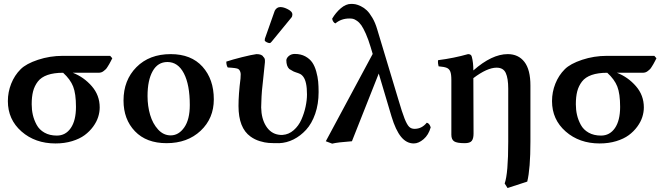

<svg xmlns="http://www.w3.org/2000/svg" viewBox="-20 -718 3376 976"><path d="M269 -28.8Q313.5 -28.8 339.8 -67.1Q366.2 -105.5 366.2 -174.8Q366.2 -241.7 351.8 -278.3Q337.4 -314.9 300.8 -348.1Q253.9 -348.1 221.7 -336.9Q189.5 -325.7 172.4 -303.5Q155.3 -281.2 148.2 -253.7Q141.1 -226.1 141.1 -188Q141.1 -159.7 147 -134Q152.8 -108.4 166.3 -83.5Q179.7 -58.6 206.1 -43.7Q232.4 -28.8 269 -28.8ZM480 -348.1H350.1Q406.2 -326.2 446.5 -280Q486.8 -233.9 486.8 -171.9Q486.8 -147.9 479 -123.3Q471.2 -98.6 453.4 -74.2Q435.5 -49.8 410.2 -31Q384.8 -12.2 346.4 -0.5Q308.1 11.2 262.2 11.2Q158.7 11.2 89.4 -49.6Q20 -110.4 20 -204.1Q20 -250 36.9 -292.5Q53.7 -335 85 -366.2Q112.8 -394 173.1 -414.1Q233.4 -434.1 298.8 -434.1H540L550.8 -421.9Q549.3 -418.9 543.5 -407.5Q537.6 -396 535.2 -392.1Q532.7 -388.2 527.1 -378.9Q521.5 -369.6 517.6 -366Q513.7 -362.3 507.3 -357.2Q501 -352.1 494.4 -350.1Q487.8 -348.1 480 -348.1Z M607.9 -207Q607.9 -310.5 673.6 -376.7Q739.3 -442.9 847.7 -442.9Q952.1 -442.9 1009.5 -378.9Q1066.9 -314.9 1066.9 -212.9Q1066.9 -116.2 999.8 -53.2Q932.6 9.8 826.7 9.8Q724.1 9.8 666 -50.8Q607.9 -111.3 607.9 -207ZM831.1 -402.8Q782.2 -402.8 756.1 -356.4Q730 -310.1 730 -230Q730 -178.7 743.2 -134Q756.3 -89.4 783.7 -59.6Q811 -29.8 847.7 -29.8Q888.2 -29.8 916.5 -70.1Q944.8 -110.4 944.8 -184.1Q944.8 -287.1 914.8 -345Q884.8 -402.8 831.1 -402.8Z M1599.6 -250Q1599.6 -189.5 1582.3 -139.6Q1564.9 -89.8 1536.1 -58.3Q1507.3 -26.9 1472.2 -9.3Q1437 8.3 1399.4 9.8Q1364.3 9.8 1345.5 8.5Q1326.7 7.3 1300.8 -0.5Q1274.9 -8.3 1253.4 -23.9Q1192.4 -67.4 1192.4 -179.2Q1192.4 -238.3 1202.6 -318.8Q1203.6 -326.7 1203.6 -341.8Q1202.1 -359.9 1191.4 -367.2Q1183.6 -372.6 1137.7 -375Q1130.4 -385.7 1130.4 -404.8Q1160.6 -415 1210.4 -427.5Q1260.3 -439.9 1283.7 -442.9Q1311.5 -442.9 1318.4 -429.2Q1326.7 -422.4 1326.7 -411.1V-401.9Q1326.2 -395.5 1318.4 -321.8Q1309.6 -251.5 1308.6 -202.1Q1307.6 -193.4 1307.6 -171.9Q1308.6 -114.7 1332.5 -76.9Q1356.4 -39.1 1396.5 -33.2Q1408.7 -31.2 1416.5 -32.2Q1447.8 -34.2 1472.9 -56.2Q1498 -78.1 1512.2 -110.4Q1526.4 -142.6 1533.4 -175.8Q1540.5 -209 1540.5 -237.8Q1540.5 -303.2 1521.5 -328.1Q1520 -330.1 1518.3 -332Q1516.6 -334 1514.6 -335.7Q1512.7 -337.4 1511.2 -338.6Q1509.8 -339.8 1507.3 -341.1Q1504.9 -342.3 1503.4 -343Q1502 -343.8 1499 -345Q1496.1 -346.2 1495.1 -346.4Q1494.1 -346.7 1491 -347.9Q1487.8 -349.1 1487.3 -349.1Q1485.4 -349.6 1479.7 -351.8Q1474.1 -354 1471.7 -355Q1468.3 -356.9 1461.2 -361.1Q1454.1 -365.2 1450.7 -367.2Q1435.5 -381.3 1435.5 -413.1Q1438 -425.8 1450 -434.8Q1461.9 -443.8 1478.5 -443.8Q1509.3 -443.8 1532 -431.4Q1554.7 -418.9 1567.4 -400.4Q1580.1 -381.8 1587.6 -354.5Q1595.2 -327.1 1597.4 -303.2Q1599.6 -279.3 1599.6 -250ZM1405.3 -682.1Q1422.4 -682.1 1444.3 -670.4Q1466.3 -658.7 1466.3 -645Q1466.3 -634.8 1461.4 -628.9L1361.3 -506.8Q1355.5 -499 1350.6 -499Q1344.2 -499 1335 -503.7Q1325.7 -508.3 1325.7 -513.2Q1325.7 -519 1326.7 -522L1376.5 -663.1Q1386.2 -682.1 1405.3 -682.1Z M2169.4 -70.8Q2158.7 -32.2 2133.3 -10.5Q2107.9 11.2 2083.5 11.2Q2046.4 11.2 2018.8 -22.5Q1991.2 -56.2 1970.2 -126L1905.3 -344.2L1769 0Q1695.3 5.4 1668.5 12.2L1636.2 0L1874.5 -443.8L1864.3 -478Q1852.5 -517.6 1839.8 -546.1Q1827.1 -574.7 1816.9 -589.4Q1806.6 -604 1794.4 -612.3Q1782.2 -620.6 1774.4 -622.3Q1766.6 -624 1756.3 -624Q1714.4 -624 1685.1 -599.1Q1679.7 -600.6 1674.8 -607.2Q1669.9 -613.8 1668.5 -623Q1686.5 -653.8 1712.4 -676Q1738.3 -698.2 1765.1 -698.2Q1776.4 -698.2 1787.1 -696.3Q1797.9 -694.3 1814.2 -686.5Q1830.6 -678.7 1844.5 -665.5Q1858.4 -652.3 1873 -627.4Q1887.7 -602.5 1897.5 -568.8L2004.4 -213.9Q2024.4 -145.5 2036.6 -115Q2048.8 -84.5 2059.6 -73.7Q2070.3 -63 2087.4 -63Q2124 -63 2149.4 -94.2Q2162.6 -91.8 2169.4 -70.8Z M2274.4 -33.2V-311Q2274.4 -340.8 2269 -354.2Q2263.7 -367.7 2251.2 -373Q2238.8 -378.4 2209.5 -380.9Q2208 -385.3 2206.8 -395Q2205.6 -404.8 2207 -412.1Q2287.6 -422.4 2359.4 -442.9Q2375.5 -442.9 2378.4 -429.2Q2386.2 -400.4 2386.2 -359.9Q2480.5 -442.9 2561 -442.9Q2615.2 -442.9 2645.8 -403.3Q2676.3 -363.8 2676.3 -283.2V2Q2676.3 139.2 2660.2 205.1L2560.1 237.8L2545.4 214.8Q2563.5 164.1 2563.5 2V-267.1Q2563.5 -319.8 2551 -346.9Q2538.6 -374 2504.4 -374Q2456.5 -374 2386.2 -320.8L2387.2 -39.1Q2387.2 -13.2 2377.9 -1.7Q2368.7 9.8 2342.3 9.8Q2302.7 9.8 2288.6 0.5Q2274.4 -8.8 2274.4 -33.2Z M3035.2 -28.8Q3079.6 -28.8 3106 -67.1Q3132.3 -105.5 3132.3 -174.8Q3132.3 -241.7 3117.9 -278.3Q3103.5 -314.9 3066.9 -348.1Q3020 -348.1 2987.8 -336.9Q2955.6 -325.7 2938.5 -303.5Q2921.4 -281.2 2914.3 -253.7Q2907.2 -226.1 2907.2 -188Q2907.2 -159.7 2913.1 -134Q2918.9 -108.4 2932.4 -83.5Q2945.8 -58.6 2972.2 -43.7Q2998.5 -28.8 3035.2 -28.8ZM3246.1 -348.1H3116.2Q3172.4 -326.2 3212.6 -280Q3252.9 -233.9 3252.9 -171.9Q3252.9 -147.9 3245.1 -123.3Q3237.3 -98.6 3219.5 -74.2Q3201.7 -49.8 3176.3 -31Q3150.9 -12.2 3112.5 -0.5Q3074.2 11.2 3028.3 11.2Q2924.8 11.2 2855.5 -49.6Q2786.1 -110.4 2786.1 -204.1Q2786.1 -250 2803 -292.5Q2819.8 -335 2851.1 -366.2Q2878.9 -394 2939.2 -414.1Q2999.5 -434.1 3064.9 -434.1H3306.2L3316.9 -421.9Q3315.4 -418.9 3309.6 -407.5Q3303.7 -396 3301.3 -392.1Q3298.8 -388.2 3293.2 -378.9Q3287.6 -369.6 3283.7 -366Q3279.8 -362.3 3273.4 -357.2Q3267.1 -352.1 3260.5 -350.1Q3253.9 -348.1 3246.1 -348.1Z"/></svg>

Font: Common Serif SemiBold
Style: Regular
Weight: 600
Designer: Philipp H. Poll, Khaled Hosny
Foundry: Stefan Peev, Context Ltd.
Version: Version 1.026